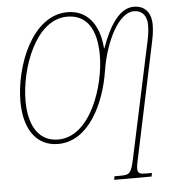

<svg xmlns="http://www.w3.org/2000/svg" viewBox="-62 -784 1025 1083"><g transform="rotate(-5 450.5 -242.5)"><path d="M540 240H752L756 220H721C688 220 675 215 675 189C675 176 678 158 684 132L819 -507C826 -541 833 -574 833 -613C833 -684 795 -723 735 -723C654 -723 594 -628 550 -504H548C538 -643 469 -725 360 -725C156 -725 52 -440 52 -247C52 -79 128 11 244 11C419 11 515 -200 542 -376C569 -544 648 -698 734 -698C780 -698 807 -666 807 -613C807 -579 801 -546 794 -514L656 132C639 209 631 220 581 220H544ZM246 -14C143 -14 81 -96 81 -248C81 -426 175 -700 356 -700C463 -700 521 -620 521 -467C521 -296 430 -14 246 -14Z"/></g></svg>

Font: Noto Serif SemiCondensed Thin
Style: Italic
Weight: 100
Width: 4
Italic angle: -12°
Designer: Monotype Design Team
Foundry: Monotype Imaging Inc.
Version: Version 2.013